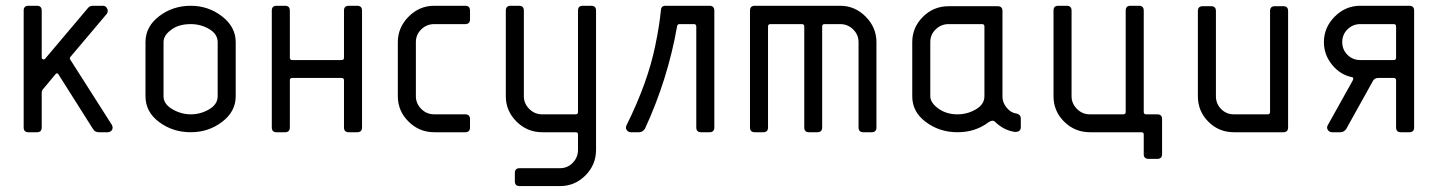

<svg xmlns="http://www.w3.org/2000/svg" viewBox="-20 -458 4980 665"><path d="M124.5 -421.4V-258.3Q124.5 -254.4 128.7 -252.7Q132.8 -251 135.7 -253.9L284.2 -429.7Q290.5 -438 301.8 -438H336.9Q346.2 -438 351.1 -428.5Q356 -418.9 349.6 -409.7L224.1 -261.2Q220.2 -257.3 223.1 -252L367.2 -25.9Q370.1 -20.5 370.1 -16.6Q370.1 -9.3 365 -4.6Q359.9 0 352.5 0H322.8Q309.1 0 302.7 -10.3L182.6 -200.2Q178.7 -207.5 172.4 -201.2L130.9 -151.4Q124.5 -145 124.5 -136.7V-16.6Q124.5 0 107.9 0H78.6Q62 0 62 -16.6V-421.4Q62 -438 78.6 -438H107.9Q124.5 -438 124.5 -421.4Z M733.9 -124.5V-312Q733.9 -339.8 704.8 -357.2Q675.8 -374.5 640.6 -374.5Q597.2 -374.5 571.3 -353.5Q546.4 -335 546.4 -312V-124.5Q546.4 -97.7 576.9 -79.8Q607.4 -62 640.6 -62Q674.8 -62 704.3 -79.3Q733.9 -96.7 733.9 -124.5ZM796.4 -312V-124.5Q796.4 -71.8 749.3 -35.9Q702.1 0 640.6 0Q578.6 0 531.2 -35.2Q483.9 -70.3 483.9 -124.5V-312Q483.9 -365.7 531.2 -401.9Q578.6 -438 640.6 -438Q701.7 -438 749 -401.4Q796.4 -364.7 796.4 -312Z M1233.9 -421.4V-16.6Q1233.9 0 1217.3 0H1188Q1171.4 0 1171.4 -16.6V-179.7Q1171.4 -188 1163.1 -188H992.2Q983.9 -188 983.9 -179.7V-16.6Q983.9 0 967.3 0H938Q921.4 0 921.4 -16.6V-421.4Q921.4 -438 938 -438H967.3Q983.9 -438 983.9 -421.4V-258.3Q983.9 -250 992.2 -250H1163.1Q1171.4 -250 1171.4 -258.3V-421.4Q1171.4 -438 1188 -438H1217.3Q1233.9 -438 1233.9 -421.4Z M1607.9 -421.4V-391.1Q1607.9 -374.5 1591.3 -374.5H1483.9Q1458 -374.5 1439.2 -356.4Q1420.4 -338.4 1420.4 -312V-124.5Q1420.4 -99.6 1439 -80.8Q1457.5 -62 1483.9 -62H1591.3Q1607.9 -62 1607.9 -45.4V-16.6Q1607.9 0 1591.3 0H1483.9Q1432.1 0 1395 -36.9Q1357.9 -73.7 1357.9 -124.5V-312Q1357.9 -362.8 1395.3 -400.4Q1432.6 -438 1483.9 -438H1591.3Q1607.9 -438 1607.9 -421.4Z M2044.4 -421.4V61Q2044.4 112.8 2007.6 149.7Q1970.7 186.5 1919.9 186.5H1779.8Q1763.2 186.5 1763.2 169.9V141.1Q1763.2 124.5 1779.8 124.5H1919.9Q1945.8 124.5 1963.9 105.7Q1981.9 86.9 1981.9 61V7.3Q1981.9 0 1973.6 0H1857.9Q1806.2 0 1769 -36.9Q1731.9 -73.7 1731.9 -124.5V-421.4Q1731.9 -438 1748.5 -438H1777.8Q1794.4 -438 1794.4 -421.4V-124.5Q1794.4 -99.6 1813 -80.8Q1831.5 -62 1857.9 -62H1973.6Q1981.9 -62 1981.9 -70.3V-421.4Q1981.9 -438 1998.5 -438H2027.8Q2044.4 -438 2044.4 -421.4Z M2454.1 -421.4V-16.6Q2454.1 0 2437.5 0H2408.2Q2391.6 0 2391.6 -16.6V-366.2Q2391.6 -374.5 2383.3 -374.5H2333.5Q2326.2 -374.5 2325.2 -367.2Q2293 -183.6 2213.9 -12.2Q2205.6 0 2193.4 0H2165.5Q2156.2 0 2150.9 -7.3Q2145.5 -14.6 2149.9 -23.9Q2223.6 -172.4 2249.5 -299.8Q2264.2 -370.1 2269 -422.4Q2270 -438 2284.7 -438H2437Q2454.1 -438 2454.1 -421.4Z M3015.6 -312V-16.6Q3015.6 0 2999 0H2970.2Q2953.6 0 2953.6 -16.6V-312Q2953.6 -337.9 2934.8 -356.2Q2916 -374.5 2890.1 -374.5H2835.9Q2827.6 -374.5 2827.6 -366.2V-16.6Q2827.6 0 2811 0H2782.2Q2765.6 0 2765.6 -16.6V-366.2Q2765.6 -374.5 2757.3 -374.5H2648.4Q2640.1 -374.5 2640.1 -366.2V-16.6Q2640.1 0 2623.5 0H2594.2Q2577.6 0 2577.6 -16.6V-421.4Q2577.6 -438 2594.2 -438H2890.1Q2940.9 -438 2978.3 -400.4Q3015.6 -362.8 3015.6 -312Z M3452.1 -419.9V-122.6Q3452.1 -102.1 3467.3 -84.2Q3482.4 -66.4 3502 -64.5Q3515.6 -60.5 3515.6 -47.9V-17.6Q3515.6 -1 3495.6 -1Q3457 -6.3 3426.3 -36.1Q3418 -44.4 3403.3 -34.2Q3357.9 0 3296.4 0Q3234.4 0 3187 -35.2Q3139.6 -70.3 3139.6 -124.5V-312Q3139.6 -362.8 3176.5 -399.7Q3213.4 -436.5 3265.6 -436.5H3435.5Q3452.1 -436.5 3452.1 -419.9ZM3389.6 -124.5V-366.2Q3389.6 -374.5 3381.3 -374.5H3265.6Q3239.7 -374.5 3220.9 -356.4Q3202.1 -338.4 3202.1 -312V-124.5Q3202.1 -102.5 3229.7 -82.3Q3257.3 -62 3296.4 -62Q3330.6 -62 3360.1 -79.3Q3389.6 -96.7 3389.6 -124.5Z M4004.9 -45.4V75.7Q4004.9 92.3 3988.3 92.3H3958Q3941.4 92.3 3941.4 75.7V7.3Q3941.4 0 3933.1 0H3754.9Q3703.1 0 3666 -36.4Q3628.9 -72.8 3628.9 -124.5V-421.4Q3628.9 -438 3645.5 -438H3674.8Q3691.4 -438 3691.4 -421.4V-124.5Q3691.4 -99.6 3710 -80.8Q3728.5 -62 3754.9 -62H3870.6Q3878.9 -62 3878.9 -70.3V-421.4Q3878.9 -438 3895.5 -438H3924.8Q3941.4 -438 3941.4 -421.4V-70.3Q3941.4 -62 3949.7 -62H3988.3Q4004.9 -62 4004.9 -45.4Z M4128.9 -124.5V-419.9Q4128.9 -436.5 4145.5 -436.5H4174.8Q4191.4 -436.5 4191.4 -419.9V-124.5Q4191.4 -98.6 4209.5 -80.3Q4227.5 -62 4253.4 -62H4370.6Q4378.9 -62 4378.9 -70.3V-419.9Q4378.9 -436.5 4395.5 -436.5H4424.8Q4441.4 -436.5 4441.4 -419.9V-16.6Q4441.4 0 4424.8 0H4253.4Q4201.7 0 4165.3 -36.4Q4128.9 -72.8 4128.9 -124.5Z M4877.9 -421.4V-16.6Q4877.9 0 4861.3 0H4832Q4815.4 0 4815.4 -16.6V-179.7Q4815.4 -188 4807.1 -188H4753.4Q4739.7 -188 4733.9 -175.3L4642.6 -11.2Q4634.3 0 4622.6 0H4593.8Q4584.5 0 4579.1 -7.8Q4573.7 -15.6 4579.1 -24.9L4666.5 -181.6Q4668.5 -190.9 4662.1 -190.9Q4621.6 -199.2 4593.5 -233.9Q4565.4 -268.6 4565.4 -312Q4565.4 -362.8 4602.8 -400.4Q4640.1 -438 4691.4 -438H4861.3Q4877.9 -438 4877.9 -421.4ZM4815.4 -258.3V-366.2Q4815.4 -374.5 4807.1 -374.5H4691.4Q4665.5 -374.5 4647.2 -356.4Q4628.9 -338.4 4628.9 -312.3Q4628.9 -286.1 4647 -268.1Q4665 -250 4691.4 -250H4807.1Q4815.4 -250 4815.4 -258.3Z"/></svg>

Font: GOSTRUS
Style: type_B
Weight: 400
Designer: Юрий и Татьяна Кривогуз
Version: Version 02.00